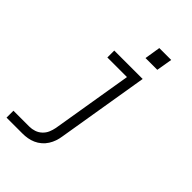

<svg xmlns="http://www.w3.org/2000/svg" viewBox="-271 -823 1142 1142"><g transform="rotate(45 300.0 -252.5)"><path d="M15 215V157H149Q170 157 191 150Q212 143 228.5 127.5Q245 112 253.5 92Q262 72 266 51L351 -462H186V-520H425L329 60Q326 81 319 101.5Q312 122 300 141Q288 160 270.5 175Q253 190 232.5 199Q212 208 191 211.5Q170 215 149 215ZM448 -620H349L365 -720H465Z"/></g></svg>

Font: Iosevka SS04 Lt Ex Obl
Style: Regular
Weight: 300
Width: 7
Italic angle: -9°
Monospace: yes
Designer: Belleve Invis
Foundry: Belleve Invis
Version: Version 19.0.0; ttfautohint (v1.8.4)